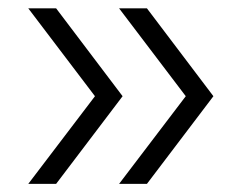

<svg xmlns="http://www.w3.org/2000/svg" viewBox="-20 -512 602 462"><path d="M48 -69.5 208.5 -280.5 48 -492H115L275 -280.5L115 -69.5ZM266.5 -69.5 427 -280.5 266.5 -492H333.5L493.5 -280.5L333.5 -69.5Z"/></svg>

Font: Encode Sans Expanded Light
Style: Regular
Weight: 300
Width: 7
Designer: Multiple Designers
Foundry: Impallari Type
Version: Version 3.000; ttfautohint (v1.8.3) -l 8 -r 50 -G 200 -x 14 